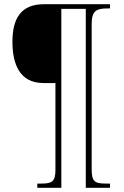

<svg xmlns="http://www.w3.org/2000/svg" viewBox="-20 -780 589 911"><path d="M157 111H271V-738H387V111H502V91H484C429 91 415 82 415 23V-667C415 -732 441 -740 491 -740H502V-760H188C77 -760 39 -689 39 -582C39 -478 72 -386 186 -386H243V27C243 82 226 91 176 91H157Z"/></svg>

Font: Noto Serif Tamil SemiCondensed Thin
Style: Regular
Weight: 100
Width: 4
Designer: Indian Type Foundry, Tom Grace, and the Monotype Design Team
Foundry: Monotype Imaging Inc.
Version: Version 2.004